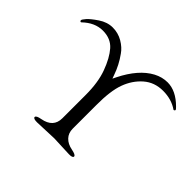

<svg xmlns="http://www.w3.org/2000/svg" viewBox="-152 -844 1042 1042"><g transform="rotate(45 369.5 -322.5)"><path d="M325.2 -107.9V-287.1Q325.2 -384.3 299.8 -452.1Q274.9 -520 240.2 -560.1Q205.1 -600.1 144 -600.1Q83 -600.1 29.8 -548.8Q27.8 -546.9 23.9 -548.3Q20 -549.8 20 -555.7Q20 -561.5 35.2 -579.1Q50.8 -597.2 89.8 -623.5Q128.9 -649.9 170.4 -649.9Q211.9 -649.9 247.1 -629.4Q282.2 -608.9 301.8 -580.1Q337.9 -530.3 357.9 -472.2L365.2 -452.1L375 -472.2Q432.1 -586.9 511.7 -629.4Q550.3 -649.9 591.8 -649.9Q655.8 -649.9 716.8 -588.9Q728 -578.1 728 -574.2Q728 -570.3 724.6 -568.4Q721.2 -566.4 719.2 -566.9Q671.9 -600.1 606.4 -600.1Q541 -600.1 495.1 -560.1Q449.2 -520 426.8 -458.5Q404.3 -397 404.8 -288.1V-107.9Q404.8 -74.2 425.3 -52.7Q445.8 -31.2 481.4 -24.4Q517.1 -17.6 517.1 -6.3Q517.1 5.4 487.8 4.9L371.1 0L243.2 4.9Q214.4 4.9 213.9 -6.3Q213.9 -18.1 247.1 -23.9Q325.2 -38.1 325.2 -107.9Z"/></g></svg>

Font: EBGaramond
Style: Regular
Weight: 400
Version: Version 000.012g